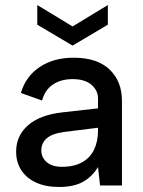

<svg xmlns="http://www.w3.org/2000/svg" viewBox="-20 -736 567 762"><path d="M377 0 369 -73Q346 -35 309.5 -14.5Q273 6 215 6Q161 6 123 -11.5Q85 -29 64.5 -60.5Q44 -92 44 -134Q44 -197 91 -238.5Q138 -280 227 -290L369 -306V-345Q369 -377 343 -399.5Q317 -422 268 -422Q222 -422 190 -400.5Q158 -379 147 -337L63 -367Q82 -433 137.5 -470Q193 -507 272 -507Q366 -507 415 -460Q464 -413 464 -336V0ZM369 -229 232 -212Q188 -206 166 -187.5Q144 -169 144 -139Q144 -111 165.5 -92.5Q187 -74 226 -74Q274 -74 306 -92Q338 -110 353.5 -142.5Q369 -175 369 -218ZM408 -716V-638L268 -555L128 -638V-716L268 -631Z"/></svg>

Font: Albert Sans Medium
Style: Regular
Weight: 500
Designer: Andreas Rasmussen
Foundry: a.Foundry
Version: Version 1.025